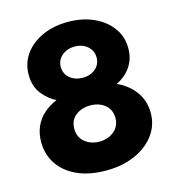

<svg xmlns="http://www.w3.org/2000/svg" viewBox="-109 -807 831 913"><g transform="rotate(-15 307.0 -350.0)"><path d="M303 15Q219 15 159.5 -12.5Q100 -40 68.8 -87.5Q37.5 -135 37.5 -195Q37.5 -236.5 52 -270.2Q66.5 -304 94.2 -329Q122 -354 160 -370Q124 -386.5 93.5 -424Q63 -461.5 63 -520.5Q63 -577 94.5 -620.8Q126 -664.5 181.2 -689.8Q236.5 -715 307.5 -715Q379.5 -715 435 -689.5Q490.5 -664 522 -620.2Q553.5 -576.5 553.5 -520.5Q553.5 -480.5 539.2 -450.8Q525 -421 502.5 -401Q480 -381 456.5 -370Q509.5 -346.5 543.2 -301.5Q577 -256.5 577 -195Q577 -135 542 -87.5Q507 -40 445 -12.5Q383 15 303 15ZM307.5 -126Q333 -126 356 -136.2Q379 -146.5 393.8 -166.5Q408.5 -186.5 408.5 -215.5Q408.5 -244.5 394.5 -264.2Q380.5 -284 357.5 -294Q334.5 -304 307.5 -304Q265.5 -304 235.8 -281Q206 -258 206 -215.5Q206 -186.5 220.2 -166.5Q234.5 -146.5 257.5 -136.2Q280.5 -126 307.5 -126ZM308.5 -440Q334 -440 354 -449.8Q374 -459.5 385.2 -476.8Q396.5 -494 396.5 -516.5Q396.5 -549.5 371.8 -571.5Q347 -593.5 308.5 -593.5Q282.5 -593.5 262.5 -583.2Q242.5 -573 231.2 -555.8Q220 -538.5 220 -516.5Q220 -483 245.2 -461.5Q270.5 -440 308.5 -440Z"/></g></svg>

Font: Geologica ExtraBold
Style: Regular
Weight: 800
Designer: Sindre Bremnes, Frode Helland
Foundry: Monokrom Skriftforlag AS
Version: Version 1.010;gftools[0.9.28]